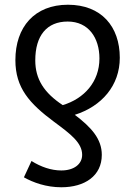

<svg xmlns="http://www.w3.org/2000/svg" viewBox="-20 -566 570 811"><path d="M267 -546C126 -546 45 -452 45 -312C45 -195 104 -129 209 -51C278 0 327 37 327 88C327 127 293 154 239 154C196 154 153 139 113 114L81 183C120 205 175 225 239 225C338 225 410 177 410 88C410 21 366 -28 296 -81C410 -117 486 -205 486 -322C486 -454 408 -546 267 -546ZM266 -475C354 -475 400 -406 400 -319C400 -220 335 -149 245 -122C166 -174 129 -232 129 -311C129 -416 178 -475 266 -475Z"/></svg>

Font: Noto Sans Mono Condensed
Style: Regular
Weight: 400
Width: 3
Designer: Monotype Design Team
Foundry: Monotype Imaging Inc.
Version: Version 2.014